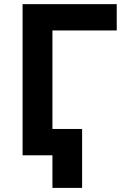

<svg xmlns="http://www.w3.org/2000/svg" viewBox="-20 -749 642 926"><path d="M232.9 157.2H376V-127H232.9V-602.1H543V-729H88.9V0H232.9Z"/></svg>

Font: Hack
Style: Bold
Weight: 700
Monospace: yes
Designer: Christopher Simpkins
Foundry: Christopher Simpkins
Version: Version 2.010